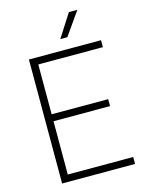

<svg xmlns="http://www.w3.org/2000/svg" viewBox="-137 -1025 838 1107"><g transform="rotate(-15 282.0 -472.0)"><path d="M92.5 0V-740H523V-698.5H137.5V-401H475V-359.5H137.5V-41.5H528V0ZM298 -807 386 -944.5H436.5L340 -807Z"/></g></svg>

Font: Encode Sans XLt
Style: Regular
Weight: 200
Designer: Multiple Designers
Foundry: Impallari Type
Version: Version 3.002; ttfautohint (v1.8.3) -l 8 -r 50 -G 200 -x 14 